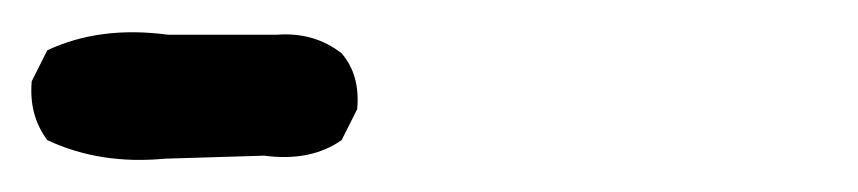

<svg xmlns="http://www.w3.org/2000/svg" viewBox="-21 65 541 121"><path d="M145.5 163.1 83 165Q42 168.9 8.8 153.3Q-2.9 137.7 -1 116.2L8.8 96.7Q42 81.1 85 86.9H153.3Q176.8 85 194.3 98.6Q206.1 112.3 204.1 133.8L194.3 153.3Q174.8 167 145.5 163.1Z"/></svg>

Font: JasonHandwriting4
Style: Regular
Weight: 400
Version: Version 1.01.21